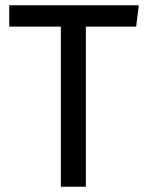

<svg xmlns="http://www.w3.org/2000/svg" viewBox="-20 -709 557 729"><path d="M497 -608H306V0H211V-608H15V-689H507Z"/></svg>

Font: Wolseley Sans
Style: Regular
Weight: 400
Designer: Carrois Corporate & Edenspiekermann AG
Foundry: Carrois Corporate GbR & Edenspiekermann AG
Version: Version 4.202